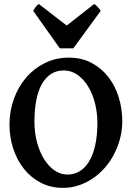

<svg xmlns="http://www.w3.org/2000/svg" viewBox="-20 -915 662 950"><path d="M461.9 -307.1Q461.9 -357.4 450 -404.3Q438 -451.2 416 -487.3Q394 -523.4 363.3 -544.9Q332.5 -566.4 294.9 -566.4Q259.8 -566.4 232.7 -549.1Q205.6 -531.7 187.3 -499.3Q168.9 -466.8 159.7 -419.7Q150.4 -372.6 150.4 -313Q150.4 -258.3 163.3 -210.4Q176.3 -162.6 198.5 -127.2Q220.7 -91.8 250.2 -71.5Q279.8 -51.3 313.5 -51.3Q345.7 -51.3 372.8 -66.9Q399.9 -82.5 419.7 -114.5Q439.5 -146.5 450.7 -194.6Q461.9 -242.7 461.9 -307.1ZM585 -315.9Q585 -271.5 574.2 -230Q563.5 -188.5 544.2 -151.6Q524.9 -114.7 498 -84.2Q471.2 -53.7 438.5 -31.7Q405.8 -9.8 368.7 2.4Q331.5 14.6 292 14.6Q230.5 14.6 181.2 -11.2Q131.8 -37.1 97.7 -80.6Q63.5 -124 45.2 -180.7Q26.9 -237.3 26.9 -298.8Q26.9 -365.2 48.6 -425.3Q70.3 -485.4 109.1 -530.8Q147.9 -576.2 201.9 -603Q255.9 -629.9 320.3 -629.9Q384.8 -629.9 434.1 -603.3Q483.4 -576.7 517.1 -532.7Q550.8 -488.8 567.9 -432.1Q585 -375.5 585 -315.9ZM342.8 -675.8H275.9L144 -861.8Q149.9 -871.6 157 -881.3Q164.1 -891.1 172.4 -895L310.1 -788.6L445.8 -895Q454.1 -891.1 462.9 -881.3Q471.7 -871.6 478.5 -861.8Z"/></svg>

Font: Gentium Basic
Style: Bold
Weight: 700
Designer: J. Victor Gaultney and Annie Olsen
Foundry: SIL International
Version: Version 1.100